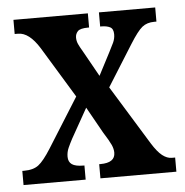

<svg xmlns="http://www.w3.org/2000/svg" viewBox="-44 -579 598 622"><g transform="rotate(-5 255.0 -268.0)"><path d="M8 0V-46H15Q44 -46 61 -59Q78 -72 102 -110L203 -271L102 -437Q69 -490 33 -490H22V-536H264V-490H261Q235 -490 227 -481.5Q219 -473 219 -461Q219 -450 223.5 -440Q228 -430 237 -415L284 -331L322 -404Q331 -421 337 -434Q343 -447 343 -461Q343 -479 332 -484.5Q321 -490 304 -490H300V-536H483V-490H476Q452 -490 436.5 -477.5Q421 -465 396 -425L312 -291L430 -99Q448 -70 463.5 -58Q479 -46 494 -46H505V0H258V-46H262Q310 -46 310 -79Q310 -91 304 -104.5Q298 -118 279 -148L232 -232L178 -136Q170 -121 164 -107.5Q158 -94 158 -79Q158 -62 169.5 -54Q181 -46 207 -46H210V0Z"/></g></svg>

Font: Noto Serif Myanmar ExtraCondensed SemiBold
Style: Regular
Weight: 600
Width: 2
Designer: Ben Mitchell and the Monotype Design Team
Foundry: Monotype Imaging Inc.
Version: Version 2.106; ttfautohint (v1.8.4.7-5d5b)